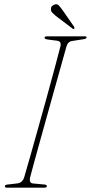

<svg xmlns="http://www.w3.org/2000/svg" viewBox="-20 -868 420 888"><path d="M120 -50.5Q112.5 -21.5 132.5 -19.5L186 -14.5Q197 -13.5 196.5 -7Q196.5 0 185.5 0H12.5Q2.5 0 2.5 -6.5Q2.5 -13.5 15 -14.5L58 -19.5Q84 -22 92 -48.5Q102 -82.5 118.8 -141.5Q135.5 -200.5 155.5 -272Q175.5 -343.5 195.8 -416.5Q216 -489.5 232.8 -552.5Q249.5 -615.5 260 -655.5Q264 -676.5 245 -679.5L199 -685.5Q186 -687.5 186 -694Q186.5 -700 198.5 -700H372Q380.5 -700 380.5 -695.5Q380.5 -688.5 365.5 -686.5L314 -678.5Q294 -676 287.5 -653.5Q278 -619.5 264 -569.5Q250 -519.5 233.5 -460.8Q217 -402 200 -340.8Q183 -279.5 167.2 -223.2Q151.5 -167 139.2 -121.8Q127 -76.5 120 -50.5ZM269 -821.5 323 -744Q326 -738.5 323 -735.5Q319 -732 316 -735.5L238 -794.5Q229 -802 222.2 -809Q215.5 -816 215.5 -825Q214.5 -841.5 234 -847.5Q244.5 -850.5 251.8 -843Q259 -835.5 269 -821.5Z"/></svg>

Font: Fraunces 144pt Soft Thin
Style: Italic
Weight: 100
Italic angle: -16°
Version: Version 1.000;[0bf87f6ff]